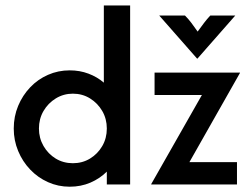

<svg xmlns="http://www.w3.org/2000/svg" viewBox="-20 -687 936 715"><path d="M239.6 8.3Q196.5 8.3 158.7 -8.7Q120.8 -25.7 92.4 -55.6Q63.9 -85.4 47.6 -124.7Q31.2 -163.9 31.2 -208.3Q31.2 -253.5 47.6 -292.7Q63.9 -331.9 92.4 -361.8Q120.8 -391.7 158.7 -408.3Q196.5 -425 239.6 -425Q277.1 -425 309.4 -412.8Q341.7 -400.7 366.7 -379.2V-666.7H464.6V0H377.8V-47.9Q352.1 -22.2 316.7 -6.9Q281.2 8.3 239.6 8.3ZM251.4 -79.2Q286.8 -79.2 315.3 -96.5Q343.8 -113.9 360.8 -143.1Q377.8 -172.2 377.8 -208.3Q377.8 -244.4 360.8 -273.6Q343.8 -302.8 315.3 -320.5Q286.8 -338.2 251.4 -338.2Q216.7 -338.2 187.8 -320.5Q159 -302.8 142 -273.6Q125 -244.4 125 -208.3Q125 -172.9 142 -143.4Q159 -113.9 187.5 -96.5Q216 -79.2 251.4 -79.2ZM543.1 0V-1.4L731.9 -333.3H555.6V-416.7H873.6V-415.3L685.4 -83.3H862.5V0ZM713.9 -468.8 572.9 -629.2H668.8Q681.9 -616 692.7 -601.7Q703.5 -587.5 716 -569.4Q729.2 -587.5 739.9 -601.7Q750.7 -616 763.2 -629.2H856.2L715.3 -468.8Z"/></svg>

Font: Afacad Flux Medium
Style: Regular
Weight: 500
Designer: Kristian Moeller
Foundry: Dicotype
Version: Version 1.100